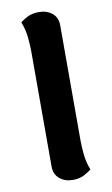

<svg xmlns="http://www.w3.org/2000/svg" viewBox="-84 -755 474 814"><g transform="rotate(-10 153.0 -348.0)"><path d="M163 15Q129 15 106 -4Q83 -23 83 -56V-551Q83 -580 79.5 -613.5Q76 -647 63 -681Q72 -689 93 -700Q114 -711 143 -711Q177 -711 200 -692.5Q223 -674 223 -641V-146Q223 -118 226.5 -83.5Q230 -49 243 -16Q234 -8 213 3.5Q192 15 163 15Z"/></g></svg>

Font: Arima Thin
Style: Bold
Weight: 700
Version: Version 1.100